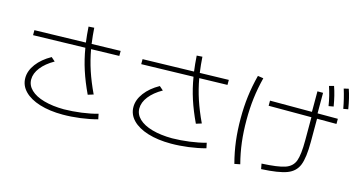

<svg xmlns="http://www.w3.org/2000/svg" viewBox="-82 -1129 2758 1482"><g transform="rotate(15 1296.5 -387.5)"><path d="M117.2 -216.8Q117.2 -274.4 158.4 -329.3Q199.7 -384.3 272.5 -424.8L303.7 -397.5Q237.3 -359.9 200.7 -313Q164.1 -266.1 164.1 -217.8Q164.1 -170.4 201.2 -134.8Q238.3 -99.1 307.1 -79.6Q376 -60.1 467.8 -59.6Q534.7 -60.5 605.5 -69.8Q676.3 -79.1 735.4 -95.7L744.1 -53.7Q680.7 -36.6 608.2 -27.1Q535.6 -17.6 468.8 -17.6Q363.8 -17.6 284.2 -42.2Q204.6 -66.9 160.9 -111.8Q117.2 -156.7 117.2 -216.8ZM89.8 -590.8 498.5 -601.1Q490.7 -657.7 486.3 -725.6L531.2 -728.5Q535.2 -666 543.9 -602.5L774.4 -608.4V-568.4L550.3 -562.5Q565.4 -477.5 591.8 -397.9Q618.2 -318.4 660.2 -229.5L616.2 -215.8Q573.2 -306.6 546.4 -389.4Q519.5 -472.2 504.9 -561.5L89.8 -550.8Z M981.4 -216.8Q981.4 -274.4 1022.7 -329.3Q1064 -384.3 1136.7 -424.8L1168 -397.5Q1101.6 -359.9 1064.9 -313Q1028.3 -266.1 1028.3 -217.8Q1028.3 -170.4 1065.4 -134.8Q1102.5 -99.1 1171.4 -79.6Q1240.2 -60.1 1332 -59.6Q1398.9 -60.5 1469.7 -69.8Q1540.5 -79.1 1599.6 -95.7L1608.4 -53.7Q1544.9 -36.6 1472.4 -27.1Q1399.9 -17.6 1333 -17.6Q1228 -17.6 1148.4 -42.2Q1068.8 -66.9 1025.1 -111.8Q981.4 -156.7 981.4 -216.8ZM954.1 -590.8 1362.8 -601.1Q1355 -657.7 1350.6 -725.6L1395.5 -728.5Q1399.4 -666 1408.2 -602.5L1638.7 -608.4V-568.4L1414.6 -562.5Q1429.7 -477.5 1456.1 -397.9Q1482.4 -318.4 1524.4 -229.5L1480.5 -215.8Q1437.5 -306.6 1410.6 -389.4Q1383.8 -472.2 1369.1 -561.5L954.1 -550.8Z M2329.1 -310.5V-495.1H1987.3V-536.1H2322.3V-700.2H2367.2V-536.1H2529.3V-495.1H2374V-310.5Q2374 -184.1 2350.1 -124Q2326.2 -64 2261.2 -39.3Q2196.3 -14.6 2057.6 -7.8L2049.8 -49.8Q2180.2 -56.2 2235.8 -75.4Q2291.5 -94.7 2310.3 -145Q2329.1 -195.3 2329.1 -310.5ZM1803.7 -345.7Q1803.7 -439.5 1814.2 -523.4Q1824.7 -607.4 1847.7 -696.3L1892.6 -689.5Q1870.6 -602.5 1860.6 -520.3Q1850.6 -438 1850.6 -345.7Q1850.6 -251.5 1860.6 -168.9Q1870.6 -86.4 1892.6 -2L1847.7 6.8Q1824.7 -80.6 1814.2 -165Q1803.7 -249.5 1803.7 -345.7ZM2397.5 -763.7 2435.5 -773.4Q2447.8 -738.3 2456.8 -701.4Q2465.8 -664.6 2473.6 -619.1L2434.6 -612.3Q2421.9 -692.4 2397.5 -763.7ZM2512.7 -773.4 2550.8 -782.2Q2573.7 -716.8 2587.9 -627.9L2549.8 -621.1Q2536.1 -698.2 2512.7 -773.4Z"/></g></svg>

Font: Pretendard GOV ExtraLight
Style: Regular
Weight: 200
Designer: Base glyphs from Inter by Rasmus Andersson; Hangeul glyphs from Noto Sans CJK(Source Han Sans) by Jang Soo-young and Kan
Foundry: Kil Hyung-jin
Version: Version 1.309